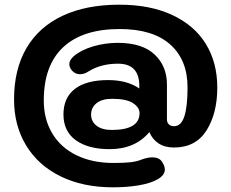

<svg xmlns="http://www.w3.org/2000/svg" viewBox="-20 -731 988 820"><path d="M40 -306Q40 -435 93 -525.5Q146 -616 247 -663.5Q348 -711 490 -711Q621 -711 715.5 -667Q810 -623 859 -543.5Q908 -464 908 -357Q908 -247 862 -174Q816 -101 723 -101Q683 -101 656.5 -119Q630 -137 618 -167Q557 -94 448 -94Q357 -94 304 -132Q251 -170 251 -242Q251 -314 300 -351.5Q349 -389 442 -389Q523 -389 575 -353V-364Q575 -459 484 -459Q411 -459 358 -426Q341 -414 321 -414Q303 -414 289 -428Q276 -442 276 -457Q276 -474 295 -491Q327 -518 378 -533Q429 -548 483 -548Q587 -548 640 -498.5Q693 -449 693 -370V-221Q693 -208 701 -200Q709 -192 723 -192Q754 -192 767.5 -234.5Q781 -277 781 -358Q781 -475 707 -541Q633 -607 491 -607Q333 -607 250 -529.5Q167 -452 167 -302Q167 -222 203 -161.5Q239 -101 306.5 -68Q374 -35 465 -35Q509 -35 536.5 -38Q564 -41 586 -50Q611 -59 630 -59Q660 -59 672 -40Q684 -22 684 -7Q684 18 651 36Q622 52 572.5 60.5Q523 69 462 69Q334 69 238.5 22Q143 -25 91.5 -110Q40 -195 40 -306ZM576 -248Q576 -272 548 -290.5Q520 -309 459 -309Q415 -309 392 -290Q369 -271 369 -242Q369 -212 392.5 -194Q416 -176 457 -176Q576 -176 576 -248Z"/></svg>

Font: Kodchasan
Style: Bold
Weight: 700
Designer: Katatrad Aksorn Co.,Ltd.
Foundry: Cadson Demak Co.,Ltd.
Version: Version 1.000; ttfautohint (v1.6)